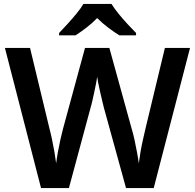

<svg xmlns="http://www.w3.org/2000/svg" viewBox="-20 -958 993 978"><path d="M948 -714 763 0H622L509 -410Q505 -425 500 -447Q495 -469 489.5 -492.5Q484 -516 480 -536.5Q476 -557 475 -567Q474 -557 470 -536.5Q466 -516 461 -492.5Q456 -469 451 -446.5Q446 -424 441 -408L331 0H189L5 -714H133L231 -307Q238 -281 245 -248Q252 -215 257.5 -182.5Q263 -150 266 -126Q269 -151 275 -184Q281 -217 288 -248.5Q295 -280 301 -302L413 -714H537L651 -301Q658 -279 665 -246.5Q672 -214 678 -182Q684 -150 687 -126Q690 -151 695.5 -183Q701 -215 708.5 -248Q716 -281 722 -307L820 -714ZM548 -938Q561 -916 583.5 -888.5Q606 -861 630 -835Q654 -809 673 -790V-778H588Q562 -794 532 -816.5Q502 -839 475 -866Q449 -839 420 -817Q391 -795 365 -778H281V-790Q300 -810 323.5 -835.5Q347 -861 369.5 -888.5Q392 -916 405 -938Z"/></svg>

Font: Noto Sans Tangsa SemiBold
Style: Regular
Weight: 600
Version: Version 1.504